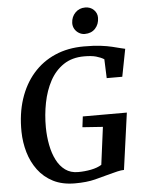

<svg xmlns="http://www.w3.org/2000/svg" viewBox="-63 -1018 812 1075"><g transform="rotate(-5 343.0 -480.0)"><path d="M314.5 8Q243.5 8 192.2 -18.2Q141 -44.5 107.8 -89.2Q74.5 -134 58.2 -190Q42 -246 41 -306Q39.5 -406.5 66.2 -488.5Q93 -570.5 144.2 -629.5Q195.5 -688.5 267.8 -720Q340 -751.5 430 -751.5Q486 -751.5 524.2 -746.8Q562.5 -742 588.8 -735.5Q615 -729 634.5 -724Q641 -722.5 647.2 -721Q653.5 -719.5 660 -718L630 -563.5H542.5L538.5 -670Q520 -681.5 494.2 -688.8Q468.5 -696 427 -696Q359 -696 311.2 -664Q263.5 -632 234.2 -577.8Q205 -523.5 191.8 -456.2Q178.5 -389 179 -318Q179.5 -266.5 188.8 -218.8Q198 -171 217 -133.8Q236 -96.5 265.8 -75Q295.5 -53.5 337 -53.5Q374.5 -53.5 410.2 -60.5Q446 -67.5 470 -82.5L497.5 -293.5L383 -301.5L390.5 -361.5H638L594 -43Q579 -43 557.2 -38Q535.5 -33 514 -27Q474.5 -16 427.8 -4Q381 8 314.5 8ZM442 -820.5Q424.5 -820.5 409.2 -829.8Q394 -839 385.2 -854.2Q376.5 -869.5 377 -888Q378.5 -922.5 400.8 -945.2Q423 -968 456.5 -968Q486 -968 505 -949.2Q524 -930.5 523.5 -904Q523 -868 501 -844.2Q479 -820.5 442 -820.5Z"/></g></svg>

Font: Merriweather 20pt SemiBold
Style: Italic
Weight: 600
Italic angle: -7.8°
Version: Version 2.101